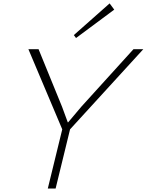

<svg xmlns="http://www.w3.org/2000/svg" viewBox="-20 -1096 853 1116"><path d="M755.9 -810.1H813L387.2 -344.2L303.2 0H257.8L341.8 -344.2L145 -810.1H204.1L340.8 -475.1L374 -384.8H376L452.1 -475.1ZM617.2 -1076.2 644 -1040 421.9 -875 409.2 -892.1Z"/></svg>

Font: Sinkin Sans 200 X Light Italic
Style: Regular
Weight: 200
Italic angle: -112°
Designer: Keith Bates
Foundry: K-Type
Version: Sinkin Sans (version 1.0)  by Keith Bates   •   © 2014   www